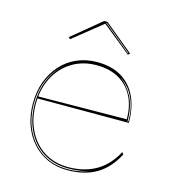

<svg xmlns="http://www.w3.org/2000/svg" viewBox="-108 -801 821 907"><g transform="rotate(15 302.5 -348.0)"><path d="M310 -515Q379 -515 427.5 -486.5Q476 -458 501.5 -404.5Q527 -351 527 -276H79V-286L513 -290Q513 -355 488.5 -402Q464 -449 419 -474.5Q374 -500 310 -500Q243 -500 190.5 -468Q138 -436 108.5 -379Q79 -322 79 -248Q79 -193 95.5 -147.5Q112 -102 141.5 -69Q171 -36 212 -18Q253 0 302 0Q342 0 376.5 -8.5Q411 -17 439.5 -33.5Q468 -50 491.5 -75.5Q515 -101 533 -135L540 -125Q522 -90 498.5 -63.5Q475 -37 445.5 -19.5Q416 -2 380 6.5Q344 15 302 15Q250 15 206.5 -4.5Q163 -24 131.5 -59Q100 -94 82.5 -142Q65 -190 65 -248Q65 -307 83 -355.5Q101 -404 133.5 -440Q166 -476 211 -495.5Q256 -515 310 -515ZM70 -248Q70 -173 99.5 -114.5Q129 -56 181 -23Q233 10 302 10Q335 10 364 4Q393 -2 413 -12Q394 -3 365.5 1.5Q337 6 302 6Q252 6 210 -12.5Q168 -31 137.5 -65Q107 -99 90.5 -145.5Q74 -192 74 -248Q74 -325 105 -385Q136 -445 190 -476Q153 -455 126 -421Q99 -387 84.5 -343.5Q70 -300 70 -248ZM519 -281H523Q523 -331 511 -368.5Q499 -406 478.5 -432.5Q458 -459 430 -476Q469 -448 494 -401Q519 -354 519 -281ZM156 -586 148 -594 290 -711H306L448 -594L439 -586L298 -700ZM440 -594 305 -705H301L302 -704L438 -592Z"/></g></svg>

Font: Kalnia Glaze Thin Thin
Style: Regular
Weight: 250
Version: Version 1.110